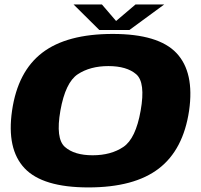

<svg xmlns="http://www.w3.org/2000/svg" viewBox="-20 -833 900 860"><path d="M376 6.5Q171 6.5 90 -79.5Q9 -165.5 34 -337.5Q59.5 -513 169.5 -597Q279.5 -681 484.8 -681Q690 -681 770.8 -595Q851.5 -509 827 -337.5Q801 -162 691 -77.8Q581 6.5 376 6.5ZM395 -137.5Q477 -137.5 532.5 -174.8Q588 -212 610 -337.5Q632.5 -464 590 -500.5Q547.5 -537 465.5 -537Q384 -537 328.5 -500.5Q273 -464 250.5 -337.5Q228.5 -212 270.8 -174.8Q313 -137.5 395 -137.5ZM425 -698.5 309.5 -813H436.5L500 -739L587 -813H715.5L559.5 -698.5Z"/></svg>

Font: Anybody ExtraExpanded ExtraBold
Style: Italic
Weight: 800
Width: 8
Italic angle: -10°
Designer: Tyler Finck
Foundry: Etcetera Type Company
Version: Version 1.010; ttfautohint (v1.8.3) -l 8 -r 50 -G 200 -x 14 